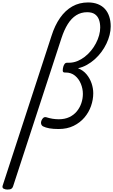

<svg xmlns="http://www.w3.org/2000/svg" viewBox="-136 -1038 927 1573"><path d="M-76 515Q-92 515 -106 508Q-120 501 -114 482L286 -744Q313 -830 356 -891.5Q399 -953 456.5 -985.5Q514 -1018 586 -1018Q631 -1018 666 -1004Q701 -990 724 -964.5Q747 -939 759 -902.5Q771 -866 771 -821Q771 -788 762 -752Q753 -716 736 -680.5Q719 -645 695 -612.5Q671 -580 641 -553Q611 -526 576 -506.5Q541 -487 503 -479Q546 -462 573.5 -428.5Q601 -395 614.5 -354.5Q628 -314 628 -274Q628 -222 610 -170Q592 -118 556 -75.5Q520 -33 467 -7Q414 19 344 19Q300 19 269 13.5Q238 8 216 -3Q203 -11 200.5 -26Q198 -41 208 -59Q216 -72 223.5 -76Q231 -80 241 -78Q270 -69 295 -65Q320 -61 346 -61Q395 -61 432 -78.5Q469 -96 493.5 -126Q518 -156 530.5 -193Q543 -230 543 -269Q543 -311 526.5 -351.5Q510 -392 478.5 -418Q447 -444 401 -444H394Q378 -444 378 -460Q378 -476 383 -493Q387 -506 394 -515Q401 -524 414 -524H428Q464 -524 496.5 -537Q529 -550 557.5 -572Q586 -594 609.5 -622.5Q633 -651 650 -683.5Q667 -716 676 -749Q685 -782 685 -812Q685 -851 674 -879Q663 -907 640 -922.5Q617 -938 578 -938Q528 -938 488.5 -913Q449 -888 419.5 -841Q390 -794 368 -727L-29 489Q-33 502 -43 508.5Q-53 515 -76 515Z"/></svg>

Font: Playwrite NZ
Style: Regular
Weight: 400
Designer: Veronika Burian, José Scaglione
Foundry: TypeTogether
Version: Version 1.002